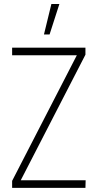

<svg xmlns="http://www.w3.org/2000/svg" viewBox="-20 -916 477 936"><path d="M194.3 -748 230.5 -896.5H269.5L221.7 -748ZM39.1 0V-34.2L354.5 -646.5H39.1V-683.6H396.5V-649.4L81.1 -37.1H397.5L396.5 0Z"/></svg>

Font: Post No Bills Colombo
Style: Light
Weight: 400
Designer: Kosala Senevirathne, Siva Puranthara, Lasantha Premarathna, Tharique Azeez
Foundry: Mooniak
Version: Version 1.220 ; ttfautohint (v1.5)